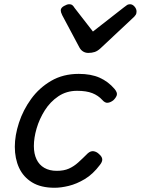

<svg xmlns="http://www.w3.org/2000/svg" viewBox="-20 -868 665 907"><path d="M238 19Q173 19 131.5 -6.5Q90 -32 70 -75.5Q50 -119 50 -175Q50 -228 69.5 -288Q89 -348 127 -400.5Q165 -453 221.5 -486Q278 -519 352 -519Q410 -519 450.5 -501Q491 -483 521 -448Q536 -430 531.5 -417.5Q527 -405 515 -394Q502 -384 489 -382.5Q476 -381 463 -396Q444 -417 416 -428Q388 -439 344 -439Q294 -439 255.5 -413Q217 -387 191.5 -346.5Q166 -306 153 -261.5Q140 -217 140 -178Q140 -142 152.5 -115.5Q165 -89 189.5 -75Q214 -61 248 -61Q282 -61 305.5 -71.5Q329 -82 349.5 -100.5Q370 -119 395 -144Q409 -156 423 -153.5Q437 -151 448 -140Q462 -128 463 -116Q464 -104 452 -89Q419 -45 380.5 -22Q342 1 305 10Q268 19 238 19ZM594 -848Q606 -848 615.5 -837Q625 -826 625 -814Q625 -804 621.5 -798.5Q618 -793 614 -789L455 -640Q441 -627 427.5 -622.5Q414 -618 397 -618Q384 -618 373 -624.5Q362 -631 355 -644L274 -796Q270 -804 268.5 -809.5Q267 -815 267 -819Q267 -831 282 -839.5Q297 -848 306 -848Q317 -848 322.5 -843Q328 -838 332 -831L419 -719L565 -833Q572 -838 578.5 -843Q585 -848 594 -848Z"/></svg>

Font: Playwrite DK Uloopet
Style: Regular
Weight: 400
Designer: Veronika Burian, José Scaglione
Foundry: TypeTogether
Version: Version 1.002